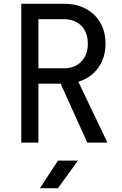

<svg xmlns="http://www.w3.org/2000/svg" viewBox="-20 -750 640 1010"><path d="M92 0V-730H318Q383 -730 432 -703.5Q481 -677 508 -630Q535 -583 535 -520Q535 -446 496.5 -393Q458 -340 392 -320L545 0H439L299 -310H182V0ZM182 -391H318Q374 -391 408 -426.5Q442 -462 442 -520Q442 -579 408 -614Q374 -649 318 -649H182ZM190 240 285 95H390L285 240Z"/></svg>

Font: JetBrainsMono NF
Style: Regular
Weight: 400
Designer: Philipp Nurullin, Konstantin Bulenkov
Foundry: JetBrains
Version: Version 2.251; ttfautohint (v1.8.3);Nerd Fonts 2.2.2